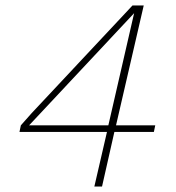

<svg xmlns="http://www.w3.org/2000/svg" viewBox="-20 -680 640 700"><path d="M324 0 370 -199H51L56 -223Q82 -253 95 -267L463 -660H504L403 -223H546L541 -199H397L352 0ZM86 -223H375L469 -632L117 -256Q95 -232 86 -223Z"/></svg>

Font: Elaine Sans ExtraLight
Style: Italic
Weight: 275
Italic angle: -13°
Designer: Wei Huang
Foundry: Wei Huang
Version: Version 2.001;December 24, 2019;FontCreator 12.0.0.2547 64-b